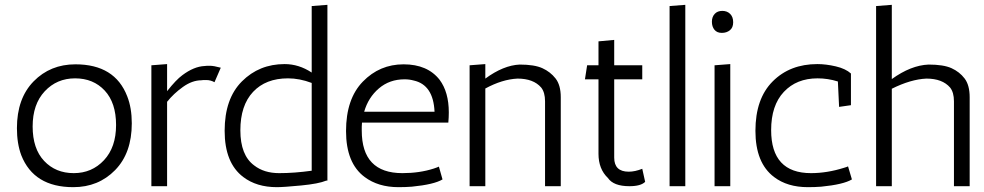

<svg xmlns="http://www.w3.org/2000/svg" viewBox="-20 -770 4070 794"><path d="M68 -128Q50 -176 50 -240Q50 -363 119 -433.5Q188 -504 292 -504Q455 -504 506 -372Q525 -324 525 -260Q525 -137 456 -66.5Q387 4 283 4Q120 4 68 -128ZM115 -247Q115 -155 162.5 -104.5Q210 -54 285 -54Q360 -54 410 -107.5Q460 -161 460 -253Q460 -345 413 -395.5Q366 -446 290.5 -446Q215 -446 165 -392.5Q115 -339 115 -247Z M867 -430Q851 -439 833 -439Q815 -439 813 -438Q775 -438 736.5 -410.5Q698 -383 671 -349V0H606V-500L671 -505V-393Q708 -440 734 -459Q782 -495 826 -497Q832 -498 848 -498Q864 -498 893 -490Z M1157 -505Q1216 -505 1269 -470V-745L1334 -750V-23H1329Q1298 -10 1225.5 -3Q1153 4 1125 4Q1041 4 986 -38Q909 -96 909 -229Q909 -362 980.5 -433.5Q1052 -505 1157 -505ZM1269 -427Q1219 -446 1171 -446Q1079 -446 1026.5 -390Q974 -334 974 -231Q974 -128 1031 -86Q1072 -54 1134.5 -54Q1197 -54 1269 -64Z M1476 -230Q1476 -54 1644 -54Q1715 -54 1774 -73Q1789 -78 1795 -81L1810 -28Q1775 -7 1683 2Q1657 4 1628 4Q1544 4 1488 -38Q1411 -95 1411 -228Q1411 -361 1480.5 -432.5Q1550 -504 1649 -504Q1748 -504 1798 -440Q1836 -389 1836 -305Q1836 -285 1834 -263H1477Q1476 -255 1476 -246ZM1653 -442Q1591 -442 1547 -404.5Q1503 -367 1486 -308H1777Q1772 -419 1691 -437Q1673 -442 1653 -442Z M1987 -445Q2062 -500 2129 -503Q2190 -503 2223 -488Q2256 -473 2277.5 -445.5Q2299 -418 2299 -368V0H2234V-351Q2234 -388 2218 -408Q2186 -445 2120 -445Q2057 -442 1987 -404V0H1922V-500L1987 -505Z M2648 -18Q2630 0 2583 0Q2517 0 2494 -34Q2455 -71 2455 -134V-442H2399L2408 -500H2455V-599L2520 -605V-500H2636V-442H2520V-118Q2520 -60 2580 -60Q2606 -60 2636 -72Z M2749 0V-745L2814 -750V0Z M3000 -505V0H2935V-500ZM2965 -634Q2945 -634 2934.5 -647Q2924 -660 2924 -680Q2924 -700 2935.5 -712.5Q2947 -725 2967 -725Q2987 -725 2999.5 -712.5Q3012 -700 3012 -678Q3012 -656 2998.5 -645Q2985 -634 2965 -634Z M3445 -433Q3404 -446 3361 -446Q3274 -446 3221.5 -390Q3169 -334 3169 -232Q3169 -54 3334 -54Q3400 -54 3470 -76Q3484 -80 3487 -82L3503 -28Q3468 -7 3376 2Q3350 4 3321 4Q3236 4 3181 -38Q3104 -96 3104 -229Q3104 -362 3175.5 -433.5Q3247 -505 3360 -505Q3396 -505 3436.5 -495.5Q3477 -486 3499 -466V-335L3450 -328Z M3668 -443Q3747 -500 3820 -503Q3882 -503 3915 -488Q3948 -473 3969 -445.5Q3990 -418 3990 -368V0H3925V-351Q3925 -388 3909 -408Q3877 -445 3811 -445Q3746 -442 3668 -403V0H3603V-745L3668 -750Z"/></svg>

Font: Antic
Style: Regular
Weight: 400
Version: Version 1.0002